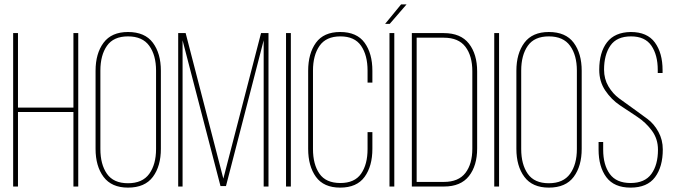

<svg xmlns="http://www.w3.org/2000/svg" viewBox="-20 -851 3082 876"><path d="M315 -340H62V0H40V-700H62V-360H315V-700H337V0H315Z M416 -172V-528Q416 -607 452.5 -656Q489 -705 564 -705Q641 -705 677.5 -656Q714 -607 714 -528V-172Q714 -93 677.5 -44Q641 5 564 5Q489 5 452.5 -44Q416 -93 416 -172ZM438 -529V-171Q438 -101 468 -58Q498 -15 564 -15Q630 -15 661 -58Q692 -101 692 -171V-529Q692 -599 661 -642Q630 -685 564 -685Q498 -685 468 -642Q438 -599 438 -529Z M1183 -667 1011 -2H986L813 -667V0H793V-700H827L999 -36L1171 -700H1205V0H1183Z M1285 -700H1307V0H1285Z M1532 -705Q1608 -705 1643.5 -656Q1679 -607 1679 -528V-474H1657V-529Q1657 -599 1627.5 -642Q1598 -685 1533 -685Q1468 -685 1438 -642Q1408 -599 1408 -529V-171Q1408 -101 1437.5 -58.5Q1467 -16 1533 -16Q1598 -16 1627.5 -58.5Q1657 -101 1657 -171V-248H1679V-172Q1679 -93 1643.5 -44Q1608 5 1532 5Q1457 5 1421.5 -44Q1386 -93 1386 -172V-528Q1386 -607 1421.5 -656Q1457 -705 1532 -705Z M1737 -742 1810 -831H1835L1758 -742ZM1757 0V-700H1779V0Z M1859 -700H2005Q2082 -700 2119.5 -652Q2157 -604 2157 -525V-174Q2157 -95 2119.5 -47.5Q2082 0 2006 0H1859ZM1881 -21H2005Q2072 -21 2103.5 -62Q2135 -103 2135 -173V-526Q2135 -596 2103.5 -637.5Q2072 -679 2005 -679H1881Z M2235 -700H2257V0H2235Z M2336 -172V-528Q2336 -607 2372.5 -656Q2409 -705 2484 -705Q2561 -705 2597.5 -656Q2634 -607 2634 -528V-172Q2634 -93 2597.5 -44Q2561 5 2484 5Q2409 5 2372.5 -44Q2336 -93 2336 -172ZM2358 -529V-171Q2358 -101 2388 -58Q2418 -15 2484 -15Q2550 -15 2581 -58Q2612 -101 2612 -171V-529Q2612 -599 2581 -642Q2550 -685 2484 -685Q2418 -685 2388 -642Q2358 -599 2358 -529Z M2858 -705Q2933 -705 2968 -657Q3003 -609 3003 -531V-518H2981V-532Q2981 -600 2952 -642.5Q2923 -685 2859 -685Q2794 -685 2765 -643Q2736 -601 2736 -533Q2736 -491 2756 -457Q2776 -423 2805.5 -401.5Q2835 -380 2870 -355Q2905 -330 2934.5 -308Q2964 -286 2984 -249.5Q3004 -213 3004 -169Q3004 -90 2968.5 -42.5Q2933 5 2857 5Q2782 5 2746.5 -42.5Q2711 -90 2711 -169V-203H2732V-168Q2732 -99 2762 -57.5Q2792 -16 2857 -16Q2922 -16 2952 -57.5Q2982 -99 2982 -168Q2982 -217 2954.5 -254.5Q2927 -292 2887.5 -318Q2848 -344 2808.5 -370.5Q2769 -397 2741.5 -438Q2714 -479 2714 -532Q2714 -612 2749.5 -658Q2785 -704 2858 -705Z"/></svg>

Font: Bebas Neue Light
Style: Regular
Weight: 300
Designer: Ryoichi Tsunekawa
Foundry: Ryoichi Tsunekawa
Version: Version 001.003; ttfautohint (v1.5.65-e2d9)